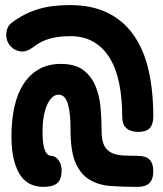

<svg xmlns="http://www.w3.org/2000/svg" viewBox="-20 -724 640 754"><path d="M523 -206Q493 -206 476.5 -220.5Q460 -235 460 -266Q460 -338 448 -396.5Q436 -455 411 -496Q386 -537 347.5 -559.5Q309 -582 257 -582Q212 -582 176.5 -572.5Q141 -563 112 -540Q84 -519 61.5 -522Q39 -525 24 -540Q13 -551 8.5 -564Q4 -577 4.5 -590Q5 -603 10 -614.5Q15 -626 25 -634Q74 -671 128 -687.5Q182 -704 254 -704Q341 -704 403 -673.5Q465 -643 505 -586Q545 -529 563.5 -448Q582 -367 582 -266Q582 -236 568 -221Q554 -206 523 -206ZM521 10Q463 10 415 6.5Q367 3 331.5 -18.5Q296 -40 276.5 -85Q257 -130 257 -215Q257 -243 255 -267.5Q253 -292 248 -311Q243 -330 234 -341Q225 -352 210 -352Q195 -352 183.5 -340.5Q172 -329 164 -310Q156 -291 151.5 -265Q147 -239 147 -209Q147 -185 149 -166.5Q151 -148 155.5 -136Q160 -124 166.5 -118Q173 -112 181 -112Q197 -112 209.5 -95.5Q222 -79 222 -55Q222 -19 204.5 -4.5Q187 10 150 10Q125 10 102.5 0.5Q80 -9 63 -31.5Q46 -54 35.5 -93Q25 -132 25 -190Q25 -252 36.5 -304Q48 -356 72 -393.5Q96 -431 132.5 -452Q169 -473 219 -473Q274 -473 305.5 -450Q337 -427 353.5 -389.5Q370 -352 374.5 -305Q379 -258 379 -211Q379 -173 389 -153Q399 -133 418 -124Q437 -115 463.5 -113.5Q490 -112 521 -112Q553 -112 567.5 -97Q582 -82 582 -52Q582 -20 566.5 -5Q551 10 521 10Z"/></svg>

Font: Maple Mono
Style: Bold
Weight: 700
Monospace: yes
Designer: subframe7536
Version: Version 7.200